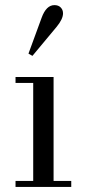

<svg xmlns="http://www.w3.org/2000/svg" viewBox="-20 -734 333 754"><path d="M91.8 -523.4 143.6 -664.6Q161.6 -713.9 193.8 -713.9Q209.5 -713.9 218.5 -704.6Q227.5 -695.3 227.5 -681.6Q227.5 -659.2 202.6 -628.9L107.4 -514.6ZM41 0V-23.4H110.4V-408.2H41V-431.6H190.4V-23.4H259.8V0Z"/></svg>

Font: Theano Didot
Style: Regular
Weight: 400
Designer: Alexey Kryukov
Version: Version 2.0